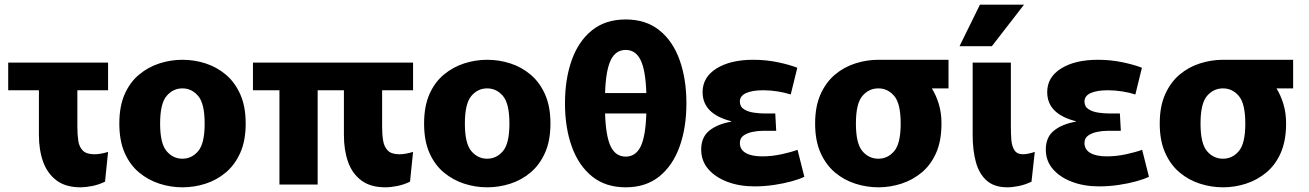

<svg xmlns="http://www.w3.org/2000/svg" viewBox="-20 -787 5585 819"><path d="M324 12Q260 12 221 -17.5Q182 -47 164 -97Q146 -147 146 -211V-402H15V-520H441V-402H310V-245Q310 -212 314 -186Q318 -160 333.5 -144.5Q349 -129 383 -129Q408 -129 441 -139L428 -12Q401 1 373 6.5Q345 12 324 12Z M758 12Q708 12 660 -3.5Q612 -19 573 -51.5Q534 -84 511.5 -135.5Q489 -187 489 -260Q489 -333 511.5 -384.5Q534 -436 573 -468.5Q612 -501 660 -516.5Q708 -532 758 -532Q809 -532 857 -516.5Q905 -501 943.5 -468.5Q982 -436 1005 -384.5Q1028 -333 1028 -260Q1028 -187 1005 -135.5Q982 -84 943.5 -51.5Q905 -19 857 -3.5Q809 12 758 12ZM758 -110Q798 -110 825.5 -142.5Q853 -175 853 -260Q853 -345 825.5 -377.5Q798 -410 758 -410Q718 -410 690.5 -377.5Q663 -345 663 -260Q663 -175 690.5 -142.5Q718 -110 758 -110Z M1335 0H1172V-402H1059V-520H1742V-402H1610V-245Q1610 -212 1614.5 -186Q1619 -160 1634.5 -144.5Q1650 -129 1684 -129Q1709 -129 1742 -139L1729 -12Q1702 1 1674 6.5Q1646 12 1624 12Q1560 12 1521 -17.5Q1482 -47 1464.5 -97Q1447 -147 1447 -211V-402H1335Z M2058 12Q2008 12 1960 -3.5Q1912 -19 1873 -51.5Q1834 -84 1811.5 -135.5Q1789 -187 1789 -260Q1789 -333 1811.5 -384.5Q1834 -436 1873 -468.5Q1912 -501 1960 -516.5Q2008 -532 2058 -532Q2109 -532 2157 -516.5Q2205 -501 2243.5 -468.5Q2282 -436 2305 -384.5Q2328 -333 2328 -260Q2328 -187 2305 -135.5Q2282 -84 2243.5 -51.5Q2205 -19 2157 -3.5Q2109 12 2058 12ZM2058 -110Q2098 -110 2125.5 -142.5Q2153 -175 2153 -260Q2153 -345 2125.5 -377.5Q2098 -410 2058 -410Q2018 -410 1990.5 -377.5Q1963 -345 1963 -260Q1963 -175 1990.5 -142.5Q2018 -110 2058 -110Z M2649 12Q2563 12 2505.5 -34.5Q2448 -81 2419 -162Q2390 -243 2390 -346Q2390 -450 2419 -531Q2448 -612 2505.5 -658Q2563 -704 2649 -704Q2735 -704 2792.5 -658Q2850 -612 2879 -531Q2908 -450 2908 -346Q2908 -243 2879 -162Q2850 -81 2792.5 -34.5Q2735 12 2649 12ZM2649 -574Q2606 -574 2585 -530Q2564 -486 2561 -390H2737Q2734 -486 2713 -530Q2692 -574 2649 -574ZM2649 -119Q2692 -119 2713 -162.5Q2734 -206 2737 -303H2561Q2564 -206 2585 -162.5Q2606 -119 2649 -119Z M3198 8Q3134 8 3082.5 -11.5Q3031 -31 3001 -66Q2971 -101 2971 -149Q2971 -202 3006 -230Q3041 -258 3099 -268V-270Q2977 -301 2977 -394Q2977 -458 3036.5 -495Q3096 -532 3193 -532Q3248 -532 3298 -521.5Q3348 -511 3381 -498L3353 -384Q3329 -392 3297.5 -397Q3266 -402 3236 -402Q3189 -402 3162.5 -390Q3136 -378 3136 -354Q3136 -332 3153.5 -321Q3171 -310 3195.5 -306.5Q3220 -303 3239 -303H3287L3291 -229H3234Q3213 -229 3190.5 -224.5Q3168 -220 3152 -209Q3136 -198 3136 -177Q3136 -149 3161 -134.5Q3186 -120 3231 -120Q3272 -120 3313.5 -129Q3355 -138 3382 -148L3411 -33Q3391 -23 3356.5 -13.5Q3322 -4 3281 2Q3240 8 3198 8Z M3727 12Q3677 12 3628.5 -3.5Q3580 -19 3541.5 -51.5Q3503 -84 3480 -135.5Q3457 -187 3457 -260Q3457 -333 3480 -384.5Q3503 -436 3541.5 -468.5Q3580 -501 3628.5 -516.5Q3677 -532 3727 -532H3728H4026V-410H3955Q3973 -381 3984.5 -343.5Q3996 -306 3996 -260Q3996 -187 3973.5 -135.5Q3951 -84 3912 -51.5Q3873 -19 3825 -3.5Q3777 12 3727 12ZM3727 -110Q3767 -110 3794.5 -142.5Q3822 -175 3822 -260Q3822 -345 3794.5 -377.5Q3767 -410 3727 -410Q3686 -410 3658.5 -377.5Q3631 -345 3631 -260Q3631 -175 3658.5 -142.5Q3686 -110 3727 -110Z M4380 -12Q4353 1 4325.5 6.5Q4298 12 4277 12Q4221 12 4188.5 -17Q4156 -46 4142.5 -96.5Q4129 -147 4129 -211V-520H4292V-245Q4292 -217 4294 -190.5Q4296 -164 4307 -146.5Q4318 -129 4344 -129Q4354 -129 4368 -132Q4382 -135 4394 -139ZM4073 -590 4160 -767H4348L4211 -590Z M4668 8Q4604 8 4552.5 -11.5Q4501 -31 4471 -66Q4441 -101 4441 -149Q4441 -202 4476 -230Q4511 -258 4569 -268V-270Q4447 -301 4447 -394Q4447 -458 4506.5 -495Q4566 -532 4663 -532Q4718 -532 4768 -521.5Q4818 -511 4851 -498L4823 -384Q4799 -392 4767.5 -397Q4736 -402 4706 -402Q4659 -402 4632.5 -390Q4606 -378 4606 -354Q4606 -332 4623.5 -321Q4641 -310 4665.5 -306.5Q4690 -303 4709 -303H4757L4761 -229H4704Q4683 -229 4660.5 -224.5Q4638 -220 4622 -209Q4606 -198 4606 -177Q4606 -149 4631 -134.5Q4656 -120 4701 -120Q4742 -120 4783.5 -129Q4825 -138 4852 -148L4881 -33Q4861 -23 4826.5 -13.5Q4792 -4 4751 2Q4710 8 4668 8Z M5197 12Q5147 12 5098.5 -3.5Q5050 -19 5011.5 -51.5Q4973 -84 4950 -135.5Q4927 -187 4927 -260Q4927 -333 4950 -384.5Q4973 -436 5011.5 -468.5Q5050 -501 5098.5 -516.5Q5147 -532 5197 -532H5198H5496V-410H5425Q5443 -381 5454.5 -343.5Q5466 -306 5466 -260Q5466 -187 5443.5 -135.5Q5421 -84 5382 -51.5Q5343 -19 5295 -3.5Q5247 12 5197 12ZM5197 -110Q5237 -110 5264.5 -142.5Q5292 -175 5292 -260Q5292 -345 5264.5 -377.5Q5237 -410 5197 -410Q5156 -410 5128.5 -377.5Q5101 -345 5101 -260Q5101 -175 5128.5 -142.5Q5156 -110 5197 -110Z"/></svg>

Font: Murecho
Style: Bold
Weight: 700
Designer: Neil Summerour
Foundry: Positype
Version: Version 1.010; ttfautohint (v1.8.3)